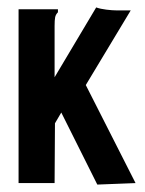

<svg xmlns="http://www.w3.org/2000/svg" viewBox="-20 -493 390 517"><path d="M145 -190 128 -161 127 0H30V-468H136V-460Q130 -454 128.5 -446.5Q127 -439 127 -423V-285L239 -473Q250 -469 266.5 -467Q283 -465 294 -465H332L211 -264L345 0L242 4Z"/></svg>

Font: Inconsolata ExtraCondensed ExtraBold
Style: Regular
Weight: 800
Width: 2
Monospace: yes
Designer: Raph Levien, Cyreal, Brenton Simpson
Foundry: Raph Levien, Cyreal, Google
Version: Version 3.001; ttfautohint (v1.8.2.53-6de2)